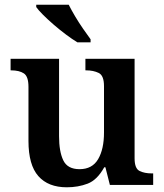

<svg xmlns="http://www.w3.org/2000/svg" viewBox="-20 -786 695 816"><path d="M264 10Q185 10 143 -37.5Q101 -85 101 -187V-417Q101 -461 81.5 -474Q62 -487 27 -487H25V-536H231V-207Q231 -142 249 -104.5Q267 -67 318 -67Q372 -67 397 -109.5Q422 -152 422 -223V-420Q422 -465 399.5 -476Q377 -487 346 -487H343V-536H552V-113Q552 -70 573 -59.5Q594 -49 625 -49H631V0H447L428 -75H423Q393 -21 352.5 -5.5Q312 10 264 10ZM309 -606Q286 -620 260 -639.5Q234 -659 208.5 -681Q183 -703 163 -723Q143 -743 134 -756V-766H272Q283 -744 299 -717Q315 -690 333 -664Q351 -638 365 -619V-606Z"/></svg>

Font: Noto Serif Thai SemiBold
Style: Regular
Weight: 600
Designer: Monotype Design Team
Foundry: Monotype Imaging Inc.
Version: Version 2.001; ttfautohint (v1.8.4.7-5d5b)